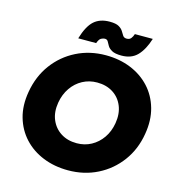

<svg xmlns="http://www.w3.org/2000/svg" viewBox="-130 -1024 1061 1149"><g transform="rotate(15 400.0 -450.0)"><path d="M396 12Q311 12 240.5 -16.5Q170 -45 121.5 -97.5Q73 -150 52.5 -221.5Q32 -293 47 -380Q64 -480 119 -554.5Q174 -629 256.5 -670.5Q339 -712 438 -712Q523 -712 593 -683.5Q663 -655 711.5 -602.5Q760 -550 780.5 -477.5Q801 -405 786 -318Q770 -220 715 -145.5Q660 -71 577.5 -29.5Q495 12 396 12ZM404 -158Q453 -158 493.5 -180Q534 -202 561.5 -241.5Q589 -281 598 -334Q608 -394 589 -441Q570 -488 528.5 -514.5Q487 -541 430 -541Q381 -541 340 -519Q299 -497 271.5 -457Q244 -417 235 -364Q225 -304 244.5 -257.5Q264 -211 305.5 -184.5Q347 -158 404 -158ZM527 -734Q487 -734 467.5 -745Q448 -756 440 -770Q432 -784 426 -795Q420 -806 406 -806Q396 -806 383.5 -799.5Q371 -793 362 -767H251Q275 -847 311.5 -879.5Q348 -912 408 -912Q447 -912 465.5 -901Q484 -890 492 -876Q500 -862 507.5 -851Q515 -840 531 -840Q549 -840 558 -851.5Q567 -863 572 -879H683Q661 -809 625 -771.5Q589 -734 527 -734Z"/></g></svg>

Font: Figtree Light Black
Style: Italic
Weight: 900
Italic angle: -9.5°
Version: Version 2.000